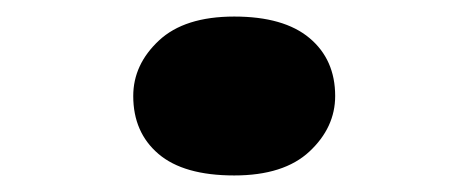

<svg xmlns="http://www.w3.org/2000/svg" viewBox="-20 -465 566 232"><path d="M263 -253Q202 -253 171.5 -279Q141 -305 141 -349Q141 -387 172 -416Q203 -445 263 -445Q323 -445 354 -419Q385 -393 385 -349Q385 -311 354 -282Q323 -253 263 -253Z"/></svg>

Font: Lexend Tera ExtraBold
Style: Regular
Weight: 800
Designer: Bonnie Shaver-Troup, Thomas Jockin
Foundry: Lexend
Version: Version 1.007